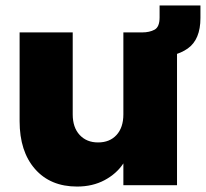

<svg xmlns="http://www.w3.org/2000/svg" viewBox="-20 -680 756 705"><path d="M630 -561V0H433V-80Q408 -42 364 -18.5Q320 5 263 5Q165 5 108.5 -59.5Q52 -124 52 -235V-561H247V-260Q247 -212 272.5 -184.5Q298 -157 340 -157Q383 -157 408 -184.5Q433 -212 433 -260V-561ZM441 -561H502Q529 -561 547.5 -571Q566 -581 566 -616V-660H716V-614Q716 -535 669.5 -502Q623 -469 539 -469H517Z"/></svg>

Font: Fz Poppins ExtBd
Style: Regular
Weight: 800
Designer: Ninad Kale (Devanagari), Jonny Pinhorn (Latin)
Foundry: Indian Type Foundry
Version: Vit hóa bi Vntype.Com & FontZin.Com